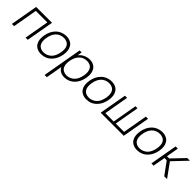

<svg xmlns="http://www.w3.org/2000/svg" viewBox="313 -2016 3704 3704"><g transform="rotate(45 2165.0 -164.0)"><path d="M467.5 0H408.5L497 -504H183.5L95 0H34.5L133.5 -562.5H566.5Z M657 -76Q609 -154.5 632 -282.5Q653.5 -408 730 -487.5Q771.5 -531 828 -554.5Q885.5 -578 945.5 -578Q1007.5 -578 1055.2 -555.5Q1103 -533 1130 -487.5Q1177.5 -410.5 1156 -282.5Q1133 -153.5 1057 -76Q1013 -29.5 958.2 -7Q903.5 15.5 840.5 15.5Q780 15.5 732 -7.8Q684 -31 657 -76ZM1075 -451Q1056 -484.5 1019 -502.2Q982 -520 935 -520Q889.5 -520 846.2 -502.2Q803 -484.5 772.5 -451Q715 -390 696.5 -282.5Q677 -173 713.5 -112.5Q722.5 -96 736.2 -83Q750 -70 768 -61Q786 -52 807 -47.2Q828 -42.5 851 -42.5Q873.5 -42.5 896.2 -47.2Q919 -52 940.2 -61Q961.5 -70 980.5 -83Q999.5 -96 1015.5 -112.5Q1071 -171 1091.5 -282.5Q1110.5 -391.5 1075 -451Z M1784.5 -282.5Q1761 -153.5 1687.5 -76Q1643.5 -31 1589.2 -7.8Q1535 15.5 1475 15.5Q1414.5 15.5 1368.8 -9.2Q1323 -34 1299 -82.5L1297 -86.5L1237.5 250H1177L1320 -562.5H1375L1359.5 -470L1370 -482.5Q1410.5 -528 1467.5 -553Q1526 -578 1585.5 -578Q1643 -578 1688.8 -554.8Q1734.5 -531.5 1760.5 -487.5Q1806.5 -408.5 1784.5 -282.5ZM1720 -282.5Q1738.5 -391 1703 -451Q1684.5 -485.5 1648 -503.2Q1611.5 -521 1564.5 -521Q1519 -521 1476.2 -503.8Q1433.5 -486.5 1403 -452Q1344.5 -390 1326 -282.5Q1306.5 -173 1342.5 -111.5Q1361.5 -78 1398.5 -59.8Q1435.5 -41.5 1481.5 -41.5Q1504 -41.5 1526.2 -46.2Q1548.5 -51 1569.5 -60.2Q1590.5 -69.5 1609.2 -82.8Q1628 -96 1644 -113.5Q1699.5 -171.5 1720 -282.5Z M1892.5 -76Q1844.5 -154.5 1867.5 -282.5Q1889 -408 1965.5 -487.5Q2007 -531 2063.5 -554.5Q2121 -578 2181 -578Q2243 -578 2290.8 -555.5Q2338.5 -533 2365.5 -487.5Q2413 -410.5 2391.5 -282.5Q2368.5 -153.5 2292.5 -76Q2248.5 -29.5 2193.8 -7Q2139 15.5 2076 15.5Q2015.5 15.5 1967.5 -7.8Q1919.5 -31 1892.5 -76ZM2310.5 -451Q2291.5 -484.5 2254.5 -502.2Q2217.5 -520 2170.5 -520Q2125 -520 2081.8 -502.2Q2038.5 -484.5 2008 -451Q1950.5 -390 1932 -282.5Q1912.5 -173 1949 -112.5Q1958 -96 1971.8 -83Q1985.5 -70 2003.5 -61Q2021.5 -52 2042.5 -47.2Q2063.5 -42.5 2086.5 -42.5Q2109 -42.5 2131.8 -47.2Q2154.5 -52 2175.8 -61Q2197 -70 2216 -83Q2235 -96 2251 -112.5Q2306.5 -171 2327 -282.5Q2346 -391.5 2310.5 -451Z M2555.5 -562.5H2614.5L2526 -57.5H2754.5L2843 -562.5H2899L2810.5 -57.5H3037.5L3126 -562.5H3185.5L3086.5 0H2456.5Z M3276 -76Q3228 -154.5 3251 -282.5Q3272.5 -408 3349 -487.5Q3390.5 -531 3447 -554.5Q3504.5 -578 3564.5 -578Q3626.5 -578 3674.2 -555.5Q3722 -533 3749 -487.5Q3796.5 -410.5 3775 -282.5Q3752 -153.5 3676 -76Q3632 -29.5 3577.2 -7Q3522.5 15.5 3459.5 15.5Q3399 15.5 3351 -7.8Q3303 -31 3276 -76ZM3694 -451Q3675 -484.5 3638 -502.2Q3601 -520 3554 -520Q3508.5 -520 3465.2 -502.2Q3422 -484.5 3391.5 -451Q3334 -390 3315.5 -282.5Q3296 -173 3332.5 -112.5Q3341.5 -96 3355.2 -83Q3369 -70 3387 -61Q3405 -52 3426 -47.2Q3447 -42.5 3470 -42.5Q3492.5 -42.5 3515.2 -47.2Q3538 -52 3559.2 -61Q3580.5 -70 3599.5 -83Q3618.5 -96 3634.5 -112.5Q3690 -171 3710.5 -282.5Q3729.5 -391.5 3694 -451Z M3900.5 0H3840L3939 -562.5H3999L3955.5 -310.5H4015L4256.5 -562.5H4329.5L4063 -282.5L4268 0H4191L4006.5 -252H3945Z"/></g></svg>

Font: Russisch Sans Light
Style: Italic
Weight: 300
Italic angle: -10°
Designer: Michael Sharanda (font) & Cristiano Sobral (main changes)
Foundry: Michael Sharanda
Version: Version 2.00;September 8, 2020;FontCreator 13.0.0.2681 64-bi